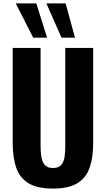

<svg xmlns="http://www.w3.org/2000/svg" viewBox="-20 -1090 618 1121"><path d="M289 11Q197 11 146 -20.5Q95 -52 74.5 -111.5Q54 -171 54 -256V-810H217V-233Q217 -203 221.5 -174Q226 -145 241.5 -127Q257 -109 289 -109Q322 -109 337.5 -127Q353 -145 357 -174Q361 -203 361 -233V-810H524V-256Q524 -171 503.5 -111.5Q483 -52 432 -20.5Q381 11 289 11ZM174 -870 72 -1070H192L255 -870ZM339 -870 251 -1070H363L418 -870Z"/></svg>

Font: Oswald SemiBold
Style: Regular
Weight: 600
Designer: Vernon Adams
Foundry: Vernon Adams
Version: Version 4.103;gftools[0.9.33.dev8+g029e19f]